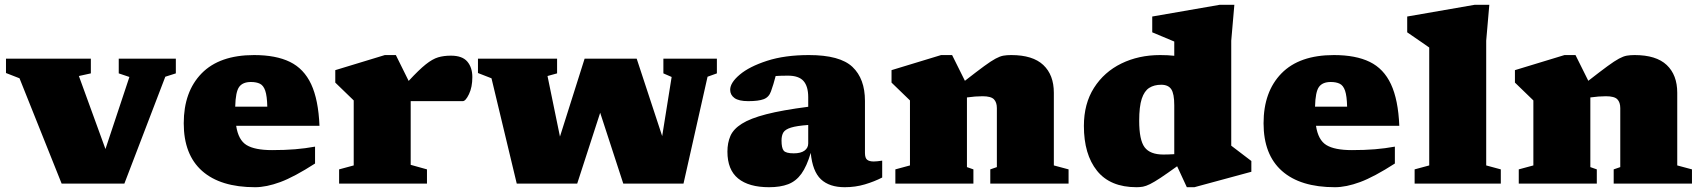

<svg xmlns="http://www.w3.org/2000/svg" viewBox="-20 -767 7112 802"><path d="M670.5 -446.5 499.5 0H237.5L61.5 -440L5 -462V-522H359.5V-460.5L309.5 -449.5L420.5 -144.5L520.5 -445.5L476 -460.5V-522H714.5V-460.5Z M1041.5 -537Q1132.5 -537 1191 -508.5Q1249.5 -480 1279.8 -415.2Q1310 -350.5 1314.5 -241.5H966.5Q975.5 -182 1010 -161Q1044.5 -140 1116.5 -140Q1170 -140 1212.5 -143.5Q1255 -147 1296 -154.5V-84Q1209 -28 1150.8 -6.5Q1092.5 15 1045.5 15Q901 15 824.2 -53Q747.5 -121 747.5 -252Q747.5 -384 822.2 -460.5Q897 -537 1041.5 -537ZM1028 -424.5Q994 -424.5 979 -404Q964 -383.5 962.5 -321.5H1096.5Q1095.5 -366 1088 -388Q1080.5 -410 1065.8 -417.2Q1051 -424.5 1028 -424.5Z M1863.5 -534.5Q1911 -534.5 1932 -509.8Q1953 -485 1953 -445Q1953 -403 1939 -373.8Q1925 -344.5 1913 -344.5H1709Q1700.5 -344.5 1695.5 -344.5V-78.5L1763.5 -59.5V0H1396.5V-59.5L1457.5 -76V-347.5L1380.5 -422V-474L1587.5 -537H1633.5L1687 -429Q1730.5 -476 1758.5 -498.2Q1786.5 -520.5 1810 -527.5Q1833.5 -534.5 1863.5 -534.5Z M2785.5 -445.5 2751 -460.5V-522H2974.5V-460.5L2935.5 -446.5L2835 0H2583.5L2487 -296L2391 0H2138.5L2033 -440L1976.5 -462V-522H2307V-460.5L2267 -449.5L2319 -196.5L2422 -522H2639.5L2746 -198.5Z M3665 -25.5Q3632 -8.5 3592.5 3.2Q3553 15 3508.5 15Q3444.5 15 3409.2 -18Q3374 -51 3366.5 -128.5Q3350 -72.5 3327.5 -41.2Q3305 -10 3272.2 2.5Q3239.5 15 3192.5 15Q3108 15 3063.2 -21.5Q3018.5 -58 3018.5 -133.5Q3018.5 -170.5 3031 -199.2Q3043.5 -228 3078.8 -250.2Q3114 -272.5 3180.8 -289.8Q3247.5 -307 3356 -321V-361Q3356 -406.5 3336.2 -428.8Q3316.5 -451 3271 -451Q3253.5 -451 3241.2 -450.5Q3229 -450 3220 -449.5Q3211 -414.5 3200.5 -385.5Q3192 -361 3170.2 -352.8Q3148.5 -344.5 3105.5 -344.5Q3066 -344.5 3048 -357.5Q3030 -370.5 3030 -392Q3030 -421.5 3070 -455.2Q3110 -489 3184 -513Q3258 -537 3359 -537Q3488.5 -537 3540.8 -487.5Q3593 -438 3593 -345.5V-128.5Q3593 -107 3602 -99.8Q3611 -92.5 3629.5 -92.5Q3642.5 -92.5 3665 -96ZM3244.5 -180Q3244.5 -149 3253.5 -137.8Q3262.5 -126.5 3295.5 -126.5Q3325 -126.5 3340.5 -137.8Q3356 -149 3356 -168V-245Q3308 -241.5 3284 -234Q3260 -226.5 3252.2 -213.8Q3244.5 -201 3244.5 -180Z M4116.5 -59.5 4144 -69V-315.5Q4144 -339.5 4131.8 -352.2Q4119.5 -365 4084 -365Q4054.5 -365 4019 -360V-69L4046 -59.5V0H3720V-59.5L3781 -76V-347.5L3704 -422V-474L3911 -537H3957L4010.5 -429.5Q4060.5 -468.5 4090.5 -490.5Q4120.5 -512.5 4138.8 -522.2Q4157 -532 4171.2 -534.5Q4185.5 -537 4204 -537Q4294 -537 4338 -495.5Q4382 -454 4382 -379.5V-76L4443.5 -59.5V0H4116.5Z M5207 -49.5 4969 15H4937.5L4897 -72.5Q4854.5 -42 4827.8 -24.2Q4801 -6.5 4783.8 2Q4766.5 10.5 4754 12.8Q4741.5 15 4727.5 15Q4617.5 15 4562.5 -53.5Q4507.5 -122 4507.5 -241Q4507.5 -334 4549.8 -400.2Q4592 -466.5 4664.2 -501.8Q4736.5 -537 4826 -537Q4859 -537 4885 -534V-593.5L4793 -632V-698L5075 -747H5136L5123 -597V-158.5L5207 -94.5ZM4885 -327Q4885 -375.5 4872.5 -394.2Q4860 -413 4830.5 -413Q4801 -413 4780.5 -400Q4760 -387 4749.2 -354.5Q4738.5 -322 4738.5 -262.5Q4738.5 -182 4761.2 -151.8Q4784 -121.5 4839.5 -121.5Q4859 -121.5 4885 -123Z M5552 -537Q5643 -537 5701.5 -508.5Q5760 -480 5790.2 -415.2Q5820.5 -350.5 5825 -241.5H5477Q5486 -182 5520.5 -161Q5555 -140 5627 -140Q5680.5 -140 5723 -143.5Q5765.5 -147 5806.5 -154.5V-84Q5719.5 -28 5661.2 -6.5Q5603 15 5556 15Q5411.5 15 5334.8 -53Q5258 -121 5258 -252Q5258 -384 5332.8 -460.5Q5407.5 -537 5552 -537ZM5538.5 -424.5Q5504.5 -424.5 5489.5 -404Q5474.5 -383.5 5473 -321.5H5607Q5606 -366 5598.5 -388Q5591 -410 5576.2 -417.2Q5561.5 -424.5 5538.5 -424.5Z M6188 -76 6249 -59.5V0H5889V-59.5L5950 -76V-568.5Q5940.5 -575 5914 -593.5Q5887.5 -612 5858 -632V-698L6140 -747H6201L6188 -597Z M6720.5 -59.5 6748 -69V-315.5Q6748 -339.5 6735.8 -352.2Q6723.5 -365 6688 -365Q6658.5 -365 6623 -360V-69L6650 -59.5V0H6324V-59.5L6385 -76V-347.5L6308 -422V-474L6515 -537H6561L6614.5 -429.5Q6664.5 -468.5 6694.5 -490.5Q6724.5 -512.5 6742.8 -522.2Q6761 -532 6775.2 -534.5Q6789.5 -537 6808 -537Q6898 -537 6942 -495.5Q6986 -454 6986 -379.5V-76L7047.5 -59.5V0H6720.5Z"/></svg>

Font: Newsreader Caption ExtraBold
Style: Regular
Weight: 800
Designer: Hugues Gentile
Foundry: Production Type
Version: Version 1.001